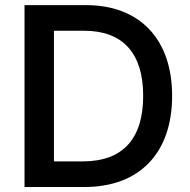

<svg xmlns="http://www.w3.org/2000/svg" viewBox="-20 -748 762 768"><path d="M317.9 0C539.6 0 668.5 -137.2 668.5 -364.7C668.5 -590.8 539.6 -727.5 324.2 -727.5H78.1V0ZM195.8 -102.5V-625H316.9C472.2 -625 552.7 -534.2 552.7 -364.7C552.7 -193.8 472.2 -102.5 311.5 -102.5Z"/></svg>

Font: Raveo Medium
Style: Regular
Weight: 500
Designer: Jakub Foglar, Rasmus Andersson (Inter)
Foundry: Jakubfoglar.com
Version: Version 1.100;Glyphs 3.2.3 (3260)